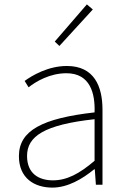

<svg xmlns="http://www.w3.org/2000/svg" viewBox="-20 -840 576 873"><path d="M218 13C288 13 354 -26 408 -70H411L416 0H446V-341C446 -448 408 -540 284 -540C198 -540 125 -496 92 -472L110 -443C144 -470 207 -507 282 -507C391 -507 413 -414 410 -329C173 -302 66 -247 66 -130C66 -30 136 13 218 13ZM221 -20C157 -20 103 -50 103 -131C103 -220 181 -273 410 -298V-109C341 -50 284 -20 221 -20ZM250 -631 402 -797 375 -820 229 -651Z"/></svg>

Font: Source Han Sans JP VF
Style: Regular
Weight: 250
Designer: Ryoko NISHIZUKA 西塚涼子 (kana, bopomofo & ideographs); Paul D. Hunt (Latin, Greek & Cyrillic); Sandoll Communications 산돌커뮤니
Foundry: Adobe
Version: Version 2.004;hotconv 1.0.118;makeotfexe 2.5.65603